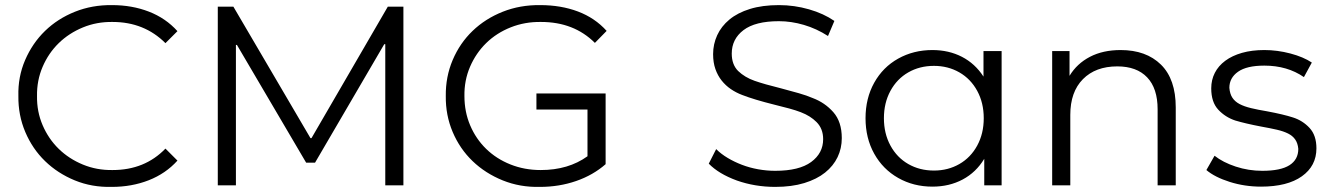

<svg xmlns="http://www.w3.org/2000/svg" viewBox="-20 -726 5208 752"><path d="M52 -350Q50 -425 78.5 -491Q107 -557 156.5 -605Q206 -653 273.5 -680Q341 -707 419 -706Q497 -706 563 -680.5Q629 -655 675 -604L628 -557Q545 -640 421 -640Q359 -641 304.5 -618.5Q250 -596 210 -557Q170 -518 147 -464.5Q124 -411 125 -350Q124 -289 147 -235.5Q170 -182 210 -143Q250 -104 304.5 -81.5Q359 -59 421 -60Q547 -60 628 -144L675 -97Q629 -46 562.5 -20Q496 6 418 6Q340 8 273 -19.5Q206 -47 156.5 -95Q107 -143 79 -209Q51 -275 52 -350Z M1560 -700V0H1489V-553H1485L1214 -89H1179L908 -550H904V0H833V-700H894L1196 -185H1200L1499 -700Z M2081 -360H2352V-83Q2303 -40 2236.5 -17Q2170 6 2095 6Q2017 8 1949 -19.5Q1881 -47 1831 -95Q1781 -143 1753 -209Q1725 -275 1726 -350Q1725 -425 1753 -491Q1781 -557 1831 -605Q1881 -653 1949 -680Q2017 -707 2096 -706Q2177 -706 2243.5 -681Q2310 -656 2356 -605L2310 -558Q2228 -640 2099 -640Q2036 -641 1980.5 -619Q1925 -597 1884.5 -557.5Q1844 -518 1821 -464.5Q1798 -411 1799 -350Q1799 -288 1821.5 -235Q1844 -182 1884 -143Q1924 -104 1979 -82Q2034 -60 2098 -60Q2206 -60 2281 -114V-297H2081Z M2756 -85 2785 -142Q2804 -123 2830 -107.5Q2856 -92 2886 -80.5Q2916 -69 2949.5 -63Q2983 -57 3016 -57Q3110 -57 3157 -91.5Q3204 -126 3204 -181Q3204 -222 3178 -248Q3166 -260 3151 -269.5Q3136 -279 3116.5 -286.5Q3097 -294 3071.5 -301Q3046 -308 3013 -316Q2973 -326 2941.5 -335.5Q2910 -345 2887 -354Q2863 -363 2842.5 -377Q2822 -391 2806.5 -410.5Q2791 -430 2782 -455.5Q2773 -481 2773 -514Q2773 -553 2789 -588Q2805 -623 2837 -649.5Q2869 -676 2917.5 -691Q2966 -706 3031 -706Q3091 -706 3148.5 -689.5Q3206 -673 3248 -644L3223 -585Q3178 -614 3128.5 -628.5Q3079 -643 3031 -643Q2938 -643 2892 -608Q2846 -573 2846 -516Q2846 -473 2871 -448Q2897 -423 2935.5 -409.5Q2974 -396 3039 -380Q3077 -370 3108.5 -361Q3140 -352 3163 -342Q3211 -324 3244 -286.5Q3277 -249 3277 -185Q3277 -145 3260.5 -110.5Q3244 -76 3211.5 -50Q3179 -24 3130 -9Q3081 6 3016 6Q2937 6 2866 -19Q2795 -45 2756 -85Z M3903 -526V0H3835V-104Q3803 -51 3750.5 -23Q3698 5 3632 5Q3558 5 3498 -29Q3438 -63 3404 -124Q3370 -185 3370 -263Q3370 -341 3404 -402Q3438 -463 3498 -496.5Q3558 -530 3632 -530Q3696 -530 3747.5 -503.5Q3799 -477 3832 -426V-526ZM3833 -263Q3833 -323 3807.5 -370Q3782 -417 3737.5 -442.5Q3693 -468 3638 -468Q3582 -468 3537.5 -442.5Q3493 -417 3467.5 -370Q3442 -323 3442 -263Q3442 -203 3467.5 -156Q3493 -109 3537.5 -83.5Q3582 -58 3638 -58Q3693 -58 3737.5 -83.5Q3782 -109 3807.5 -156Q3833 -203 3833 -263Z M4585 -305V0H4514V-298Q4514 -380 4473 -423Q4432 -466 4356 -466Q4271 -466 4221.5 -416Q4172 -366 4172 -276V0H4101V-526H4169V-429Q4198 -477 4249 -503.5Q4300 -530 4369 -530Q4469 -530 4527 -473Q4585 -416 4585 -305Z M4705 -60 4737 -116Q4770 -90 4820 -73.5Q4870 -57 4924 -57Q4996 -57 5030.5 -79Q5065 -101 5065 -143Q5063 -165 5053 -179.5Q5043 -194 5025 -203Q5007 -212 4981 -218Q4955 -224 4921 -230Q4858 -242 4818 -254Q4779 -267 4751.5 -296.5Q4724 -326 4724 -380Q4724 -413 4738 -440.5Q4752 -468 4779 -488Q4806 -508 4844.5 -519Q4883 -530 4932 -530Q4983 -530 5034 -516.5Q5085 -503 5118 -481L5087 -424Q5022 -469 4932 -469Q4863 -469 4829 -445Q4795 -421 4795 -382Q4797 -358 4807 -343Q4817 -328 4835 -318.5Q4853 -309 4880 -302.5Q4907 -296 4943 -290Q5007 -278 5044 -266Q5082 -254 5109 -225Q5136 -196 5136 -145Q5136 -76 5079 -35.5Q5022 5 4919 5Q4855 5 4796.5 -13.5Q4738 -32 4705 -60Z"/></svg>

Font: CMG Sans
Style: Regular
Weight: 400
Designer: Julieta Ulanovsky
Foundry: Julieta Ulanovsky
Version: Version 7.200